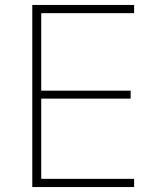

<svg xmlns="http://www.w3.org/2000/svg" viewBox="-20 -753 634 773"><path d="M520 -33V0H110V-733H520V-700H146V-388H506V-356H146V-33Z"/></svg>

Font: IBM Plex Sans JP ExtraLight
Style: Regular
Weight: 200
Designer: Mike Abbink; Paul van der Laan; Pieter van Rosmalen; Wujin Sim; Yejin Wi; Jinhee Kim; Boomi Park; Yona Kim; Kichan Ma
Foundry: Sandoll Inc.
Version: Version 1.001